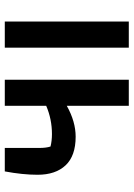

<svg xmlns="http://www.w3.org/2000/svg" viewBox="102 -660 558 802"><g transform="rotate(-90 381.0 -259.0)"><path d="M340 -259Q274 -222 211 -222Q131 -222 91.5 -264Q52 -306 52 -381Q52 -443 66 -518H164V-374Q164 -345 170 -327Q194 -321 222 -321Q284 -321 340 -345V-518H449V0H340ZM583 -518H692V0H583Z"/></g></svg>

Font: Athiti SemiBold
Style: Regular
Weight: 600
Designer: CadsonDemak Team
Foundry: CadsonDemak
Version: Version 1.032